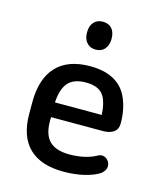

<svg xmlns="http://www.w3.org/2000/svg" viewBox="-92 -639 604 718"><g transform="rotate(15 209.5 -280.0)"><path d="M123 -175H325Q349 -175 365 -185.5Q381 -196 381 -221Q381 -259 371 -292.5Q361 -326 344 -347Q303 -397 216 -397Q130 -397 85.5 -349.5Q41 -302 41 -211V-167Q41 -79 86.5 -34.5Q132 10 220 10Q264 10 301 1Q338 -8 360 -23Q368 -30 372 -37Q376 -44 376 -52Q376 -66 366.5 -76Q357 -86 343 -86Q338 -86 330 -82Q309 -70 282 -64Q255 -58 226 -58Q173 -58 148 -82.5Q123 -107 123 -159ZM304 -232H123Q126 -285 148 -309.5Q170 -334 216 -334Q261 -334 281 -311Q301 -288 304 -232ZM218 -570Q197 -570 184 -556Q171 -542 171 -516Q171 -491 184 -476.5Q197 -462 218 -462Q241 -462 253.5 -477Q266 -492 266 -516Q266 -542 253.5 -556Q241 -570 218 -570Z"/></g></svg>

Font: Beiruti Medium
Style: Regular
Weight: 500
Designer: Arlette Boutros
Foundry: Boutros
Version: Version 1.41